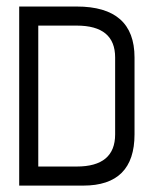

<svg xmlns="http://www.w3.org/2000/svg" viewBox="-20 -580 480 600"><path d="M40 -559.6Q40 -559.6 219.7 -559.6Q400.4 -559.6 400.4 -400.4Q400.4 -320.3 400.4 -160.2Q400.4 0 240.2 0Q80.1 0 40 0Q40 -186.5 40 -559.6ZM99.6 -500Q99.6 -389.6 99.6 -59.6Q99.6 -59.6 219.7 -59.6Q339.8 -59.6 339.8 -160.2Q339.8 -240.2 339.8 -400.4Q339.8 -500 219.7 -500Q99.6 -500 99.6 -500Z"/></svg>

Font: Moonwalk
Style: Regular
Weight: 400
Designer: BarCoded
Foundry: BarCoded
Version: Version 1.0